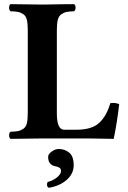

<svg xmlns="http://www.w3.org/2000/svg" viewBox="-20 -667 617 925"><path d="M263.2 50.8Q292 50.8 313.5 68.4Q335 85.9 335 128.9Q335 169.9 301.5 199.5Q268.1 229 214.8 237.8Q201.7 230 209 210Q237.8 202.1 255.9 186.5Q273.9 170.9 273.9 157.2Q273.9 151.4 272 147.2Q270 143.1 265.6 140.6Q261.2 138.2 258.5 137.2Q255.9 136.2 250.5 134.8L245.1 133.8Q211.9 126.5 211.9 88.9Q211.9 75.7 229 63.2Q246.1 50.8 263.2 50.8ZM349.1 -42Q422.4 -42 458.3 -75.4Q494.1 -108.9 511.2 -169.9Q536.1 -173.8 554.2 -165Q544.4 -78.1 527.8 2Q437 0 408.2 0H184.6Q146 0 30.8 2Q23.9 -2.9 23.9 -15.4Q23.9 -27.8 30.8 -32.2Q55.7 -33.2 67.9 -35.6Q80.1 -38.1 92.5 -46.6Q105 -55.2 109.4 -73.5Q113.8 -91.8 113.8 -122.1V-522.9Q113.8 -552.7 109.4 -571.3Q105 -589.8 92.5 -598.4Q80.1 -606.9 68.1 -609.4Q56.2 -611.8 30.8 -612.8Q23.9 -617.7 23.9 -630.4Q23.9 -643.1 30.8 -647Q144.5 -645 185.1 -645Q203.1 -645 221.7 -645.5Q240.2 -646 272.7 -646.5Q305.2 -647 336.9 -647Q343.8 -643.1 344 -630.6Q344.2 -618.2 336.9 -612.8Q312 -611.8 300 -609.4Q288.1 -606.9 275.6 -598.4Q263.2 -589.8 258.5 -571.5Q253.9 -553.2 253.9 -522.9V-121.1Q253.9 -42 289.1 -42Z"/></svg>

Font: Linux Libertine
Style: Bold
Weight: 700
Designer: Philipp H. Poll
Foundry: Philipp H. Poll
Version: Version 5.0.3